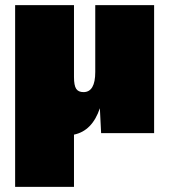

<svg xmlns="http://www.w3.org/2000/svg" viewBox="-20 -520 661 750"><path d="M39.1 210V-500H269V-219.2Q269 -186 277.6 -173.1Q286.1 -160.2 306.2 -160.2Q352.1 -160.2 352.1 -238.8V-500H582V0H375L370.1 -97.2Q340.3 -8.8 269 5.9V210Z"/></svg>

Font: Work Sans Black
Style: Regular
Weight: 900
Designer: Wei Huang
Foundry: Wei Huang
Version: Version 2.012